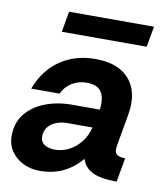

<svg xmlns="http://www.w3.org/2000/svg" viewBox="-80 -756 709 833"><g transform="rotate(10 274.5 -339.0)"><path d="M151 12Q111 12 78 -4Q45 -20 25 -49Q5 -78 5 -117Q5 -175 37 -214.5Q69 -254 122.5 -274.5Q176 -295 240 -295H362Q363 -303 363.5 -309.5Q364 -316 364 -323Q364 -358 346.5 -379Q329 -400 285 -400Q250 -400 221.5 -382.5Q193 -365 178 -333H53Q74 -389 110.5 -428Q147 -467 196.5 -487.5Q246 -508 306 -508Q367 -508 408 -488Q449 -468 470.5 -431Q492 -394 492 -342Q492 -331 490.5 -318.5Q489 -306 487 -292L463 -157Q462 -153 461.5 -147Q461 -141 461 -138Q461 -120 473 -113Q485 -106 507 -106L488 0Q417 0 381 -18Q345 -36 334 -73Q310 -45 282 -26Q254 -7 221.5 2.5Q189 12 151 12ZM200 -90Q233 -90 262.5 -105.5Q292 -121 313.5 -148.5Q335 -176 344 -213H234Q208 -213 185.5 -204.5Q163 -196 149.5 -179Q136 -162 136 -137Q136 -113 154 -101.5Q172 -90 200 -90ZM141 -599 157 -690H531L515 -599Z"/></g></svg>

Font: Rethink Sans
Style: Bold Italic
Weight: 700
Italic angle: -10°
Designer: The Rethink Sans project authors (Hans Thiessen). DM Sans designed by Colophon Foundry.
Foundry: Rethink Communications LLC
Version: Version 1.001